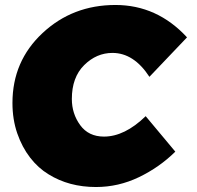

<svg xmlns="http://www.w3.org/2000/svg" viewBox="-20 -735 791 771"><path d="M365.5 16Q257 16 175 -35Q133.5 -60 101 -102Q68.5 -144 49.2 -199.8Q30 -255.5 30 -321.5Q30 -489.5 150.8 -602.2Q271.5 -715 443.5 -715Q611 -715 731 -585L580 -426.5Q517.5 -522.5 431.5 -522.5Q367.5 -522.5 318 -473.5Q268.5 -424.5 268.5 -337.5Q268.5 -278.5 302 -232.5Q335.5 -186.5 397.5 -186.5Q480.5 -186.5 565 -268.5L684 -126Q620 -63 537.8 -23.5Q455.5 16 365.5 16Z"/></svg>

Font: Argentum Sans Black
Style: Italic
Weight: 900
Italic angle: -11°
Designer: Julieta Ulanovsky (font), Cristiano Sobral (main changes and remaster)
Foundry: Julieta Ulanovsky (font), Cristiano Sobral (main changes and remaster)
Version: Version 2.007;June 15, 2022;FontCreator 14.0.0.2814 64-bit; 